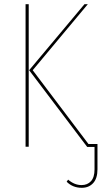

<svg xmlns="http://www.w3.org/2000/svg" viewBox="-20 -701 493 916"><path d="M102 -681H117V-1H102ZM445 -14V107Q445 150 424.5 172.5Q404 195 370 195Q327 195 298 166L305 156Q335 182 369 182Q397 182 414 163.5Q431 145 431 107V0H396L119 -366L383 -681H399L136 -366L402 -14Z"/></svg>

Font: Fira Sans Compressed Hair
Style: Regular
Weight: 100
Width: 1
Designer: bBox Type GmbH & Carrois Corporate GbR & Edenspiekermann AG
Foundry: bBox Type GmbH & Carrois Corporate GbR & Edenspiekermann AG
Version: Version 4.301